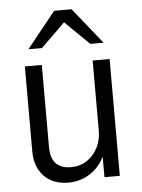

<svg xmlns="http://www.w3.org/2000/svg" viewBox="-53 -782 616 835"><g transform="rotate(-5 254.5 -365.0)"><path d="M211 10Q168 10 135.5 -8Q103 -26 85 -59.5Q67 -93 67 -137V-510H141V-151Q141 -103 163.5 -79.5Q186 -56 229 -56Q268 -56 298 -75.5Q328 -95 345.5 -128.5Q363 -162 363 -204L374 -98Q352 -48 309 -19Q266 10 211 10ZM370 0V-105H363V-510H437V0ZM89 -583 215 -740H291L417 -583H359L219 -720H288L148 -583Z"/></g></svg>

Font: Instrument Sans SemiCondensed
Style: Regular
Weight: 400
Width: 4
Designer: Rodrigo Fuenzalida
Foundry: fragTYPE
Version: Version 1.000;gftools[0.9.28]